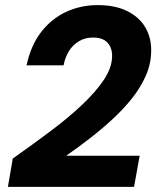

<svg xmlns="http://www.w3.org/2000/svg" viewBox="-20 -732 625 752"><path d="M11 0 30 -111Q108 -166 178 -218.5Q248 -271 301.5 -321.5Q355 -372 386.5 -419Q418 -466 419 -510Q420 -530 412.5 -547.5Q405 -565 388.5 -575Q372 -585 344 -585Q314 -585 290 -571Q266 -557 250.5 -532.5Q235 -508 229 -476H84Q101 -555 141.5 -607Q182 -659 239 -685.5Q296 -712 363 -712Q432 -712 479.5 -688Q527 -664 550.5 -622.5Q574 -581 572 -528Q571 -480 550.5 -434Q530 -388 496 -345.5Q462 -303 419.5 -264Q377 -225 330.5 -189Q284 -153 239 -122H527L505 0Z"/></svg>

Font: DM Sans 18pt Black
Style: Italic
Weight: 900
Italic angle: -10°
Designer: Colophon Foundry, Jonny Pinhorn
Foundry: Colophon Foundry
Version: Version 4.004;gftools[0.9.30]